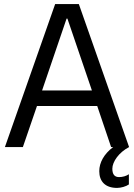

<svg xmlns="http://www.w3.org/2000/svg" viewBox="-20 -720 656 940"><path d="M4 0H92L161 -201H456L524 0H534C489 34 466 76 466 118C466 168 495 200 553 200C572 200 597 193 611 183V133C598 142 580 147 563 147C542 147 530 135 530 106C530 72 562 26 612 0L366 -700H250ZM186 -277 306 -629H310L430 -277Z"/></svg>

Font: Fixel Text Regular
Style: Regular
Weight: 400
Width: 4
Designer: AlfaBravo + MacPaw
Foundry: Kyrylo Tkachov, Marchela Mozhyna, Serhii Makarenko, Maria Weinstein, Zakhar Kryvoshyya
Version: Version 1.211